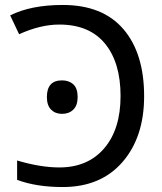

<svg xmlns="http://www.w3.org/2000/svg" viewBox="-20 -744 652 774"><path d="M233 10Q126 10 49 -19V-97Q143 -69 219 -69Q334 -69 400 -146Q466 -223 466 -357Q466 -492 403 -568.5Q340 -645 219 -645Q143 -645 57 -606L21 -682Q105 -724 233 -724Q394 -724 477.5 -626.5Q561 -529 561 -356Q561 -191 473.5 -90.5Q386 10 233 10ZM169 -353Q169 -420 230 -420Q258 -420 275.5 -404Q293 -388 293 -353Q293 -319 275.5 -302Q258 -285 230 -285Q203 -285 186 -302Q169 -319 169 -353Z"/></svg>

Font: Advent Sans Logo
Style: Regular
Weight: 400
Designer: Types & Symbols
Foundry: Types & Symbols
Version: Version 1.002